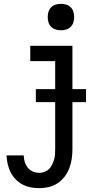

<svg xmlns="http://www.w3.org/2000/svg" viewBox="-20 -759 540 1002"><path d="M185 223Q162 223 139.5 218.5Q117 214 97 203.5Q77 193 61 176Q45 159 35 139Q25 119 20 96.5Q15 74 14 52H104Q104 69 109 85.5Q114 102 124.5 115.5Q135 129 151.5 136Q168 143 185 143Q199 143 212.5 138Q226 133 236 123Q246 113 252 100.5Q258 88 262 74.5Q266 61 267 47Q268 33 268 19V-440H138V-520H358V19Q358 44 354.5 69Q351 94 342 118Q333 142 317.5 162.5Q302 183 281 197Q260 211 235 217Q210 223 185 223ZM298 -601Q284 -601 270.5 -605Q257 -609 247 -619Q237 -629 233 -642.5Q229 -656 229 -670Q229 -684 233 -697.5Q237 -711 247 -721Q257 -731 270.5 -735Q284 -739 298 -739Q312 -739 325.5 -735Q339 -731 349 -721Q359 -711 363 -697.5Q367 -684 367 -670Q367 -656 363 -642.5Q359 -629 349 -619Q339 -609 325.5 -605Q312 -601 298 -601ZM167 -226V-294H429V-226Z"/></svg>

Font: Iosevka Term Medium
Style: Regular
Weight: 500
Monospace: yes
Designer: Belleve Invis
Foundry: Belleve Invis
Version: Version 26.3.1